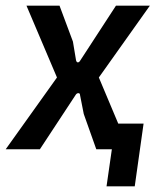

<svg xmlns="http://www.w3.org/2000/svg" viewBox="-30 -524 577 674"><path d="M344 130 371 -58 361 -90H474L443 130ZM-10 0 170 -252 63 -504H179L226 -378L237 -312Q239 -305 243.5 -305Q248 -305 252 -312L377 -504H496L317 -252L423 0H308L264 -124L251 -190Q251 -197 245 -197Q239 -197 235 -190L110 0Z"/></svg>

Font: Finlandica Medium
Style: Italic
Weight: 500
Italic angle: -8°
Designer: Niklas Ekholm, Juho Hiilivirta, Jaakko Suomalainen
Foundry: Helsinki Type Studio
Version: Version 1.063